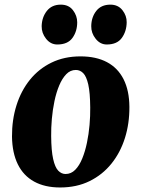

<svg xmlns="http://www.w3.org/2000/svg" viewBox="-20 -814 624 848"><path d="M335.5 -565Q404.5 -565 452.5 -539.5Q500.5 -514 525.8 -464Q551 -414 551.5 -342Q552 -269 531.8 -204.5Q511.5 -140 472 -91Q432.5 -42 375.5 -14Q318.5 14 245.5 14Q178 14 130.8 -12Q83.5 -38 58.8 -88.2Q34 -138.5 33 -210.5Q32.5 -284.5 52.8 -348.8Q73 -413 112 -461.5Q151 -510 207.5 -537.5Q264 -565 335.5 -565ZM315 -505Q290.5 -505 272.5 -486.2Q254.5 -467.5 241.5 -436.5Q228.5 -405.5 220.5 -367.2Q212.5 -329 209 -289Q205.5 -249 206 -213Q206.5 -148 214.8 -111.5Q223 -75 237.2 -60.2Q251.5 -45.5 269.5 -45.5Q294 -45.5 312.2 -64Q330.5 -82.5 343.2 -113.8Q356 -145 364 -183.5Q372 -222 375.5 -262.2Q379 -302.5 378.5 -339Q378 -405 369.8 -441Q361.5 -477 347.5 -491Q333.5 -505 315 -505ZM233 -617.5Q203.5 -617.5 183.5 -642.8Q163.5 -668 164 -698.5Q165 -738 187 -765.8Q209 -793.5 248.5 -793.5Q283.5 -793.5 302.2 -769Q321 -744.5 321 -715.5Q321 -675.5 300 -646.5Q279 -617.5 233 -617.5ZM451.5 -617.5Q422.5 -617.5 402.5 -642.8Q382.5 -668 383 -698.5Q383.5 -738 405.2 -765.8Q427 -793.5 467.5 -793.5Q501.5 -793.5 520.8 -769Q540 -744.5 539.5 -715.5Q539 -675.5 518 -646.5Q497 -617.5 451.5 -617.5Z"/></svg>

Font: Merriweather 28pt Black
Style: Italic
Weight: 900
Italic angle: -7.8°
Version: Version 2.101